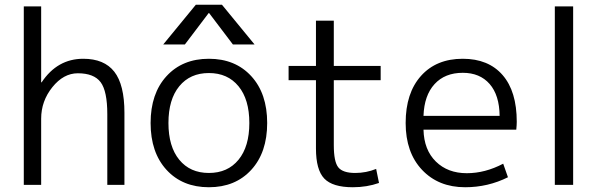

<svg xmlns="http://www.w3.org/2000/svg" viewBox="-20 -777 2544 807"><path d="M80 -750H153V-431H155Q221 -530 330 -530Q418 -530 460.5 -475.5Q503 -421 503 -303V0H431V-297Q431 -394 403 -431.5Q375 -469 307 -469Q247 -469 200 -410.5Q153 -352 153 -278V0H80Z M857 -722 757 -590H666L803 -757H913L1050 -590H959L859 -722ZM982.5 -414.5Q937 -470 858 -470Q779 -470 733.5 -414.5Q688 -359 688 -260Q688 -161 733.5 -105.5Q779 -50 858 -50Q937 -50 982.5 -105.5Q1028 -161 1028 -260Q1028 -359 982.5 -414.5ZM1036 -63Q969 10 858 10Q747 10 680 -63Q613 -136 613 -260Q613 -384 680 -457Q747 -530 858 -530Q969 -530 1036 -457Q1103 -384 1103 -260Q1103 -136 1036 -63Z M1383 -690V-500H1580V-440H1383V-167Q1383 -97 1402 -73.5Q1421 -50 1473 -50Q1519 -50 1561 -67L1573 -8Q1522 10 1463 10Q1378 10 1343 -26.5Q1308 -63 1308 -153V-440H1193V-500H1308V-690Z M1760 -232Q1762 -147 1812 -98Q1862 -49 1942 -49Q2019 -49 2095 -89L2115 -32Q2031 10 1935 10Q1823 10 1754 -63Q1685 -136 1685 -260Q1685 -386 1749.5 -458Q1814 -530 1925 -530Q2033 -530 2092.5 -461.5Q2152 -393 2152 -265Q2152 -252 2150 -232ZM1760 -290H2080Q2079 -377 2038 -424Q1997 -471 1925 -471Q1850 -471 1806.5 -423.5Q1763 -376 1760 -290Z M2312 0V-750H2389V0Z"/></svg>

Font: M PLUS 1p
Style: Regular
Weight: 400
Version: Version 1.062